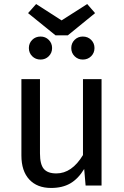

<svg xmlns="http://www.w3.org/2000/svg" viewBox="-20 -919 615 951"><path d="M483 0H404L397 -82Q367 -33 328 -10.5Q289 12 233 12Q164 12 125 -30Q86 -72 86 -149V-527H178V-159Q178 -105 197 -82.5Q216 -60 259 -60Q336 -60 391 -151V-527H483ZM451 -854 316 -744H255L119 -854L159 -899L285 -818L412 -899ZM238 -681Q238 -657 221.5 -640.5Q205 -624 181 -624Q156 -624 139.5 -640.5Q123 -657 123 -681Q123 -705 139.5 -721.5Q156 -738 181 -738Q205 -738 221.5 -721.5Q238 -705 238 -681ZM448 -681Q448 -657 431.5 -640.5Q415 -624 390 -624Q366 -624 349.5 -640.5Q333 -657 333 -681Q333 -705 349.5 -721.5Q366 -738 390 -738Q415 -738 431.5 -721.5Q448 -705 448 -681Z"/></svg>

Font: Fira GO
Style: Regular
Weight: 400
Designer: Carrois Corporate
Foundry: Carrois Corporate GbR
Version: Version 0.300